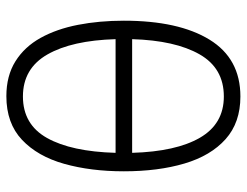

<svg xmlns="http://www.w3.org/2000/svg" viewBox="-106 -659 775 603"><g transform="rotate(90 281.5 -357.5)"><path d="M282 10Q218 10 172.5 -18.5Q127 -47 99 -97.5Q71 -148 58 -215Q45 -282 45 -359Q45 -531 104.5 -628Q164 -725 283 -725Q365 -725 417 -678.5Q469 -632 493.5 -549.5Q518 -467 518 -359Q518 -255 494.5 -171.5Q471 -88 419 -39Q367 10 282 10ZM283 -673Q194 -673 150.5 -596.5Q107 -520 103 -385H460Q456 -523 412.5 -598Q369 -673 283 -673ZM283 -42Q371 -42 413.5 -118Q456 -194 460 -333H103Q107 -196 151 -119Q195 -42 283 -42Z"/></g></svg>

Font: Noto Sans Mono SemiCondensed Light
Style: Regular
Weight: 300
Width: 4
Designer: Monotype Design Team
Foundry: Monotype Imaging Inc.
Version: Version 2.014; ttfautohint (v1.8.4.7-5d5b)